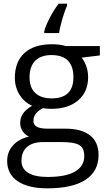

<svg xmlns="http://www.w3.org/2000/svg" viewBox="-20 -786 588 1046"><path d="M300 -766Q277 -738 252.5 -691.5Q228 -645 221 -615V-606H302Q305 -632 318.5 -679Q332 -726 345 -754V-766ZM263 -545Q166 -545 113.5 -497.5Q61 -450 61 -362Q61 -310 87 -269Q113 -228 155 -210Q121 -190 105.5 -167.5Q90 -145 90 -116Q90 -91 103.5 -71Q117 -51 138 -42Q82 -29 50.5 6.5Q19 42 19 91Q19 162 76 201Q133 240 238 240Q375 240 446 193.5Q517 147 517 58Q517 -12 470.5 -48.5Q424 -85 337 -85H242Q199 -85 180.5 -95.5Q162 -106 162 -128Q162 -170 214 -197Q233 -193 259 -193Q352 -193 406 -239.5Q460 -286 460 -365Q460 -398 450 -425.5Q440 -453 425 -472L524 -484V-535H339Q306 -545 263 -545ZM260 -486Q380 -486 380 -365Q380 -250 261 -250Q204 -250 172.5 -279Q141 -308 141 -364Q141 -424 172 -455Q203 -486 260 -486ZM214 -12H311Q361 -12 388.5 -5Q416 2 427.5 18.5Q439 35 439 65Q439 119 389 148.5Q339 178 239 178Q170 178 133.5 155.5Q97 133 97 90Q97 41 127.5 14.5Q158 -12 214 -12Z"/></svg>

Font: OpenSansMMV
Style: Regular
Weight: 400
Designer: Steve Matteson
Foundry: Ascender Corporation
Version: Version 4.000